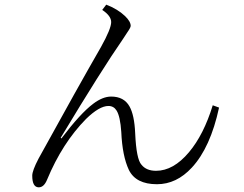

<svg xmlns="http://www.w3.org/2000/svg" viewBox="-20 -781 1040 817"><path d="M912.1 -323.2Q875.5 -153.3 796.4 -67.9Q731 2.9 647.9 2.9Q558.1 2.9 528.3 -58.1Q500.5 -117.2 496.1 -219.2Q491.7 -285.6 476.1 -310.5Q463.9 -330.1 441.4 -330.1Q402.8 -330.1 346.2 -274.9Q245.1 -172.4 180.2 -16.1Q167 16.1 145 16.1Q117.2 16.1 117.2 -33.7Q117.2 -54.7 144 -106Q314.9 -416.5 409.2 -580.1Q453.1 -658.7 453.1 -687Q453.1 -713.4 415 -738.8L432.1 -761.2Q481 -742.2 511.2 -713.4Q536.1 -689.9 536.1 -670.9Q536.1 -663.6 521 -642.1L503.4 -615.2Q412.6 -484.4 238.3 -194.8L241.2 -191.9Q322.8 -299.3 376.5 -339.4Q417 -370.1 453.1 -370.1Q507.3 -370.1 530.8 -328.6Q551.8 -292 555.2 -214.4Q560.1 -103.5 582 -80.1Q602.5 -54.2 644 -54.2Q717.8 -54.2 784.2 -133.3Q846.7 -207.5 885.3 -333Z"/></svg>

Font: I.Ming
Style: Regular
Weight: 400
Designer: Ichiten Fonts Project
Version: Version 5.10 Mar 24, 2018